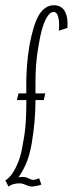

<svg xmlns="http://www.w3.org/2000/svg" viewBox="-44 -702 277 732"><path d="M-11.5 9.5 -23.5 -14Q-18.5 -17 -10.5 -24.2Q-2.5 -31.5 7.2 -47Q17 -62.5 27 -88Q37 -113.5 43 -152.5Q52 -198.5 54.2 -237Q56.5 -275.5 56.5 -310Q56.5 -344.5 56.2 -378.8Q56 -413 58.8 -450.2Q61.5 -487.5 68.5 -530.5Q76 -569 84.5 -597.2Q93 -625.5 104.2 -644.2Q115.5 -663 129.8 -672.5Q144 -682 161.5 -682Q177 -682 187.5 -675.5Q198 -669 204 -657.5Q210 -646 212.2 -630.2Q214.5 -614.5 213 -595.5L180.5 -585Q182.5 -608 180.5 -624Q178.5 -640 173.5 -648.2Q168.5 -656.5 160 -656.5Q149 -656.5 138.2 -641.5Q127.5 -626.5 118.8 -598.8Q110 -571 103.5 -531Q96 -490.5 93.5 -454.2Q91 -418 91.2 -383.8Q91.5 -349.5 91.2 -313.8Q91 -278 87.8 -239.5Q84.5 -201 77 -155.5Q68.5 -107 54.2 -75.5Q40 -44 26 -26Q29 -26.5 33.2 -27Q37.5 -27.5 42 -27.5Q48 -27.5 53.5 -26.2Q59 -25 64 -22.2Q69 -19.5 73.5 -18.2Q78 -17 83 -16Q90 -17 96 -18.8Q102 -20.5 105 -23L113.5 1.5Q110 3.5 104.5 4.8Q99 6 92 7.2Q85 8.5 77.5 9.5Q70 8.5 64.8 7Q59.5 5.5 54.2 3Q49 0.5 43.2 -1.2Q37.5 -3 30 -3Q17.5 -3 7 0Q-3.5 3 -11.5 9.5ZM20.5 -320.5 26.5 -346H128.5L123 -320.5Z"/></svg>

Font: Anybody UltraCondensed ExtraLight
Style: Italic
Weight: 250
Width: 1
Italic angle: -10°
Version: Version 1.113;gftools[0.9.25]